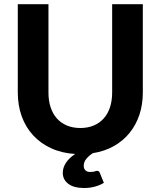

<svg xmlns="http://www.w3.org/2000/svg" viewBox="-20 -746 786 939"><path d="M454.5 89.5Q464 89.5 467.5 98L488 148Q471 159 445.8 166.2Q420.5 173.5 392 173.5Q340.5 173.5 313.8 152.8Q287 132 287 99.5Q287 74.5 302 51Q317 27.5 347.5 7Q282 3 230 -21Q178 -45 141.8 -84.5Q105.5 -124 86.2 -177.2Q67 -230.5 67 -293.5V-725.5H217V-293.5Q217 -253.5 227.5 -221.5Q238 -189.5 258 -167Q278 -144.5 307 -132.2Q336 -120 373 -120Q409.5 -120 438.5 -132.2Q467.5 -144.5 487.5 -167Q507.5 -189.5 518 -221.5Q528.5 -253.5 528.5 -293.5V-725.5H678.5V-293.5Q678.5 -235 661.8 -184.8Q645 -134.5 613.5 -95.8Q582 -57 536.8 -31.5Q491.5 -6 434.5 3Q416.5 14 403 29.8Q389.5 45.5 389.5 65Q389.5 79 397.8 87Q406 95 421 95Q429.5 95 435 94.2Q440.5 93.5 443.8 92.2Q447 91 449.5 90.2Q452 89.5 454.5 89.5Z"/></svg>

Font: Lato Heavy
Style: Regular
Weight: 800
Designer: Lukasz Dziedzic
Foundry: tyPoland Lukasz Dziedzic
Version: Version 2.007; 2014-02-27